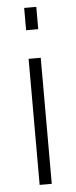

<svg xmlns="http://www.w3.org/2000/svg" viewBox="-53 -759 313 789"><g transform="rotate(-5 103.5 -365.0)"><path d="M128 0H78V-520H128ZM128 -638H78V-730H128Z"/></g></svg>

Font: Raleway
Style: Light
Weight: 300
Designer: Matt McInerney, Pablo Impallari, Rodrigo Fuenzalida
Foundry: Matt McInerney, Pablo Impallari, Rodrigo Fuenzalida
Version: Version 3.000